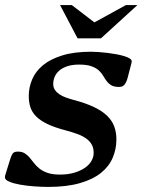

<svg xmlns="http://www.w3.org/2000/svg" viewBox="-50 -736 603 767"><path d="M189.5 -38.6Q221.7 -38.6 246.8 -46.1Q272 -53.7 289.3 -65.7Q306.6 -77.6 315.4 -93.3Q324.2 -108.9 324.2 -125Q324.2 -144 316.7 -158Q309.1 -171.9 294.7 -182.4Q280.3 -192.9 259.8 -200.4Q239.3 -208 213.9 -214.8Q168.5 -226.6 139.6 -240.5Q110.8 -254.4 94.2 -271.2Q77.6 -288.1 71.3 -308.1Q64.9 -328.1 64.9 -352.1Q64.9 -387.2 78.6 -419.2Q92.3 -451.2 121.8 -475.6Q151.4 -500 198.7 -514.6Q246.1 -529.3 313.5 -529.3Q326.7 -529.3 344 -528.1Q361.3 -526.9 379.4 -524.7Q397.5 -522.5 414.8 -519.3Q432.1 -516.1 445.8 -512Q459.5 -507.8 467.8 -502.7Q476.1 -497.6 476.1 -491.7Q476.1 -486.8 474.6 -481.9L460 -425.8Q455.6 -408.7 448 -398.7Q440.4 -388.7 425.8 -388.7Q405.8 -388.7 394.8 -395.3Q383.8 -401.9 376.2 -411.9Q368.7 -421.9 362.1 -433.3Q355.5 -444.8 344.5 -454.8Q333.5 -464.8 315.2 -471.4Q296.9 -478 266.6 -478Q239.3 -478 219.7 -471.7Q200.2 -465.3 187.5 -454.6Q174.8 -443.8 168.7 -429.7Q162.6 -415.5 162.6 -400.4Q162.6 -387.2 169.2 -377.2Q175.8 -367.2 186.8 -359.6Q197.8 -352.1 212.6 -346.7Q227.5 -341.3 243.7 -336.9Q292.5 -324.2 325.4 -308.3Q358.4 -292.5 378.2 -273.2Q397.9 -253.9 406.5 -230.5Q415 -207 415 -179.7Q415 -140.1 400.1 -105.5Q385.3 -70.8 352.8 -44.9Q320.3 -19 268.3 -4.2Q216.3 10.7 142.1 10.7Q116.7 10.7 86.7 8.5Q56.6 6.3 30.5 1.7Q4.4 -2.9 -12.9 -10.3Q-30.3 -17.6 -30.3 -27.3Q-30.3 -31.7 -28.8 -37.1L-10.3 -96.7Q-5.4 -113.3 0 -121.8Q5.4 -130.4 21 -130.4Q38.1 -130.4 48.8 -123.5Q59.6 -116.7 68.4 -106.4Q77.1 -96.2 85.9 -84.5Q94.7 -72.8 107.7 -62.5Q120.6 -52.2 140.1 -45.4Q159.7 -38.6 189.5 -38.6ZM327.1 -646.5 453.1 -715.8H499L353.5 -583H259.8L189.9 -715.8H236.8Z"/></svg>

Font: Arian AMU Serif
Style: Bold Italic
Weight: 700
Italic angle: -15°
Designer: Ruben Hakobyan (Tarumian)
Foundry: Ruben Hakobyan (Tarumian)
Version: Version 1.002